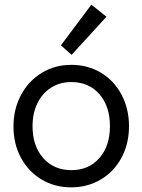

<svg xmlns="http://www.w3.org/2000/svg" viewBox="-20 -796 613 826"><path d="M38 -252Q38 -327 70.5 -387.5Q103 -448 159.5 -482.5Q216 -517 287 -517Q358 -517 414.5 -483Q471 -449 503 -388.5Q535 -328 535 -253Q535 -178 503 -118Q471 -58 414 -24Q357 10 286 10Q215 10 158.5 -24Q102 -58 70 -117.5Q38 -177 38 -252ZM453 -253Q453 -339 407.5 -391Q362 -443 287 -443Q238 -443 200 -419Q162 -395 141 -352Q120 -309 120 -253Q120 -168 166 -116Q212 -64 287 -64Q362 -64 407.5 -116Q453 -168 453 -253ZM242 -601 373 -776 438 -724 288 -560Z"/></svg>

Font: Bellota Text
Style: Bold
Weight: 700
Designer: Kemie Guaida
Foundry: Kemie Guaida
Version: Version 4.001